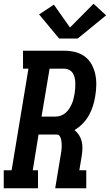

<svg xmlns="http://www.w3.org/2000/svg" viewBox="-39 -1006 587 1026"><path d="M-19 0V-96H23L113 -639H84V-735H304Q334 -735 362.5 -728Q391 -721 413.5 -704.5Q436 -688 450 -663Q464 -638 470 -610Q476 -582 475.5 -552Q475 -522 470 -493Q466 -467 458 -441Q450 -415 436.5 -390.5Q423 -366 403 -345.5Q383 -325 359 -311Q359 -311 359 -311Q359 -311 359 -311Q373 -300 383 -284.5Q393 -269 397.5 -251Q402 -233 401.5 -213.5Q401 -194 398 -175L385 -96H422V0H256L285 -175Q287 -185 288.5 -196Q290 -207 290.5 -217.5Q291 -228 290.5 -238.5Q290 -249 288 -259Q286 -269 280.5 -278Q275 -287 264 -287H167L136 -96H164V0ZM183 -383H257Q272 -383 286 -388Q300 -393 311.5 -403Q323 -413 331 -425.5Q339 -438 345 -451.5Q351 -465 354 -479Q357 -493 360 -507Q362 -521 363 -535.5Q364 -550 363.5 -563.5Q363 -577 360 -590.5Q357 -604 350 -615Q343 -626 330.5 -632.5Q318 -639 304 -639H226ZM376 -800H277L170 -929L249 -981L335 -859L461 -986L528 -924Z"/></svg>

Font: Iosevka Gothic
Style: Bold Italic
Weight: 700
Italic angle: -9°
Monospace: yes
Designer: Belleve Invis
Foundry: Belleve Invis
Version: Version 15.5.1; ttfautohint (v1.8.4)